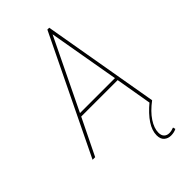

<svg xmlns="http://www.w3.org/2000/svg" viewBox="-303 -794 1099 1099"><g transform="rotate(-45 246.0 -245.0)"><path d="M-26 0 318 -710H333L456 0H436L398 -221H103L-5 0ZM112 -240H395L320 -670ZM439 -4 456 0Q404 39 377 80Q350 121 350 157Q350 180 362 191.5Q374 203 393 203Q410 203 430 195L434 210Q415 220 390 220Q366 220 349 205.5Q332 191 332 160Q332 85 439 -4Z"/></g></svg>

Font: Georama Thin
Style: Italic
Weight: 100
Italic angle: -9°
Designer: Jean-Baptiste Levee
Foundry: Production Type
Version: Version 1.000